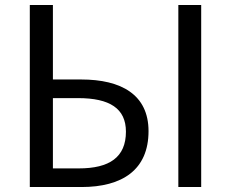

<svg xmlns="http://www.w3.org/2000/svg" viewBox="-20 -753 931 773"><path d="M100 0H308C472 0 578 -69 578 -225C578 -372 468 -433 307 -433H193V-733H100ZM193 -75V-358H294C422 -358 487 -316 487 -223C487 -120 421 -75 297 -75ZM698 0H790V-733H698Z"/></svg>

Font: Noto Sans CJK TC Regular
Style: Regular
Weight: 400
Designer: Ryoko NISHIZUKA (kana & ideographs); Paul D. Hunt (Latin, Greek & Cyrillic); Wenlong ZHANG (bopomofo); Sandoll Communica
Foundry: Adobe Systems Incorporated
Version: Version 1.001;PS 1.001;hotconv 1.0.78;makeotf.lib2.5.61930